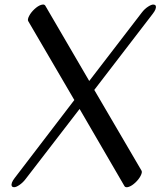

<svg xmlns="http://www.w3.org/2000/svg" viewBox="-20 -778 700 837"><path d="M177 -754 369 -425 598 -723Q610 -739 625.5 -749Q641 -759 649.5 -758Q658 -757 659 -752Q663 -740 646 -718L391 -386L597 -34Q601 -27 593 -11.5Q585 4 570 18Q555 32 541.5 36.5Q528 41 523 34L327 -303L92 2Q80 18 64.5 28.5Q49 39 40.5 38Q32 37 31 32Q27 20 44 -2L304 -342L103 -686Q99 -693 107 -708.5Q115 -724 130 -738Q145 -752 158.5 -756.5Q172 -761 177 -754Z"/></svg>

Font: Kavivanar
Style: Regular
Weight: 400
Designer: Tharique Azeez
Foundry: Tharique Azeez
Version: Version 1.88